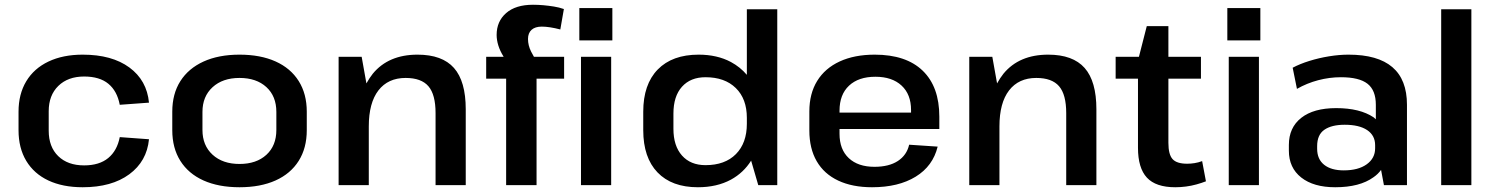

<svg xmlns="http://www.w3.org/2000/svg" viewBox="-20 -779 6289 808"><path d="M328 9Q244 9 183.5 -19.5Q123 -48 90.5 -102Q58 -156 58 -231V-309Q58 -383 90.5 -437Q123 -491 184 -520Q245 -549 328 -549Q451 -549 524.5 -495Q598 -441 607 -347L484 -338Q473 -396 436 -426.5Q399 -457 334 -457Q266 -457 225.5 -417.5Q185 -378 185 -311V-229Q185 -161 225 -122Q265 -83 334 -83Q398 -83 435.5 -114Q473 -145 484 -202L607 -193Q598 -100 524 -45.5Q450 9 328 9Z M988 9Q900 9 836.5 -19.5Q773 -48 739 -102Q705 -156 705 -231V-309Q705 -384 739 -437.5Q773 -491 836.5 -520Q900 -549 988 -549Q1076 -549 1139.5 -520.5Q1203 -492 1237 -438Q1271 -384 1271 -309V-231Q1271 -156 1237 -102Q1203 -48 1139.5 -19.5Q1076 9 988 9ZM988 -89Q1059 -89 1101 -127.5Q1143 -166 1143 -232V-308Q1143 -374 1101 -412.5Q1059 -451 988 -451Q917 -451 874.5 -412Q832 -373 832 -308V-232Q832 -167 874.5 -128Q917 -89 988 -89Z M1813 -303Q1813 -381 1783 -416Q1753 -451 1687 -451Q1613 -451 1572.5 -398.5Q1532 -346 1532 -247V0H1405V-540H1502L1522 -428Q1534 -450 1549 -469Q1615 -549 1737 -549Q1841 -549 1890.5 -493Q1940 -437 1940 -319V0H1813Z M2110 -448H2026V-540H2099Q2099 -540 2099 -541Q2084 -565 2077 -588Q2070 -611 2070 -632Q2070 -689 2110 -724Q2150 -759 2223 -759Q2245 -759 2267 -757Q2289 -755 2311 -751.5Q2333 -748 2353 -741L2338 -655Q2315 -661 2295.5 -664Q2276 -667 2260 -667Q2232 -667 2217 -653.5Q2202 -640 2202 -615Q2202 -588 2215 -562Q2220 -552 2227 -540H2354V-448H2238V0H2110ZM2552 -540V0H2425V-540ZM2557 -745V-609H2418V-745Z M2917 9Q2807 9 2747 -53.5Q2687 -116 2687 -231V-309Q2687 -424 2748 -486.5Q2809 -549 2920 -549Q2998 -549 3056 -518Q3095 -497 3123 -464V-740H3251V0H3171L3141 -103Q3109 -52 3056 -23Q2997 9 2917 9ZM2949 -84Q3031 -84 3077 -130.5Q3123 -177 3123 -258V-283Q3123 -363 3076.5 -408.5Q3030 -454 2949 -454Q2886 -454 2850 -414Q2814 -374 2814 -301V-237Q2814 -165 2850 -124.5Q2886 -84 2949 -84Z M3650 9Q3567 9 3507.5 -19Q3448 -47 3417 -100.5Q3386 -154 3386 -230V-310Q3386 -385 3419 -438.5Q3452 -492 3514 -520.5Q3576 -549 3661 -549Q3793 -549 3863 -481.5Q3933 -414 3933 -288V-236H3513V-216Q3513 -150 3552 -113.5Q3591 -77 3660 -77Q3721 -77 3758.5 -101.5Q3796 -126 3806 -170L3926 -162Q3906 -80 3833.5 -35.5Q3761 9 3650 9ZM3513 -305H3814V-316Q3814 -382 3774 -419Q3734 -456 3664 -456Q3593 -456 3553 -418.5Q3513 -381 3513 -313Z M4467 -303Q4467 -381 4437 -416Q4407 -451 4341 -451Q4267 -451 4226.5 -398.5Q4186 -346 4186 -247V0H4059V-540H4156L4176 -428Q4188 -450 4203 -469Q4269 -549 4391 -549Q4495 -549 4544.5 -493Q4594 -437 4594 -319V0H4467Z M4926 9Q4844 9 4806.5 -31.5Q4769 -72 4769 -157V-448H4675V-540H4773L4806 -669H4897V-540H5034V-448H4897V-178Q4897 -129 4914.5 -109.5Q4932 -90 4976 -90Q4991 -90 5007 -92.5Q5023 -95 5039 -101L5055 -16Q5037 -9 5015.5 -3Q4994 3 4971 6Q4948 9 4926 9Z M5278 -540V0H5151V-540ZM5284 -745V-609H5145V-745Z M5599 9Q5508 9 5456 -32Q5404 -73 5404 -145V-169Q5404 -242 5456 -283Q5508 -324 5603 -324Q5703 -324 5761 -285Q5765 -281 5770 -277V-338Q5770 -399 5735 -426.5Q5700 -454 5623 -454Q5575 -454 5527.5 -441.5Q5480 -429 5438 -405L5420 -494Q5450 -510 5490 -522.5Q5530 -535 5573 -542Q5616 -549 5655 -549Q5778 -549 5839.5 -496.5Q5901 -444 5901 -338V0H5804L5792 -64Q5779 -46 5760 -33Q5702 9 5599 9ZM5635 -62Q5696 -62 5731.5 -87.5Q5767 -113 5767 -155V-168Q5767 -209 5733.5 -231.5Q5700 -254 5639 -254Q5584 -254 5553.5 -233Q5523 -212 5523 -164V-153Q5523 -109 5552.5 -85.5Q5582 -62 5635 -62Z M6172 -740V0H6045V-740Z"/></svg>

Font: Pathway Extreme 8pt Thin 12pt SemiBold
Style: Regular
Weight: 600
Version: Version 1.001;gftools[0.9.26]